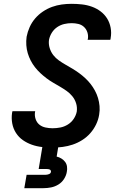

<svg xmlns="http://www.w3.org/2000/svg" viewBox="-20 -763 640 1003"><path d="M255 8Q227 8 199.5 5Q172 2 146.5 -7Q121 -16 99.5 -31Q78 -46 63.5 -68.5Q49 -91 44 -118Q39 -145 43 -173Q44 -175 44 -177.5Q44 -180 45 -182H164Q164 -181 163.5 -180Q163 -179 163 -178Q160 -159 166 -141Q172 -123 185.5 -112Q199 -101 217.5 -97Q236 -93 255 -93Q275 -93 295.5 -97Q316 -101 334.5 -112.5Q353 -124 365 -142Q377 -160 381 -180Q384 -203 377.5 -223.5Q371 -244 358 -260Q345 -276 328 -288Q311 -300 293 -310.5Q275 -321 257 -331.5Q239 -342 222.5 -354.5Q206 -367 191 -381Q176 -395 163 -411.5Q150 -428 140.5 -446.5Q131 -465 125 -485Q119 -505 117.5 -527Q116 -549 119 -571Q124 -597 135 -621.5Q146 -646 163.5 -666.5Q181 -687 204 -702.5Q227 -718 252 -727Q277 -736 302.5 -739.5Q328 -743 354 -743Q381 -743 408 -740Q435 -737 460 -728Q485 -719 505.5 -703.5Q526 -688 539.5 -666.5Q553 -645 558 -618Q563 -591 558 -564Q558 -562 557.5 -559.5Q557 -557 556 -555H438Q438 -556 438 -557Q438 -558 439 -559Q442 -577 436.5 -594Q431 -611 418.5 -622.5Q406 -634 389 -638Q372 -642 354 -642Q335 -642 315.5 -637.5Q296 -633 279 -621.5Q262 -610 251 -592.5Q240 -575 236 -555Q233 -533 239.5 -512Q246 -491 258.5 -475Q271 -459 288 -447Q305 -435 323.5 -424.5Q342 -414 359.5 -403.5Q377 -393 394 -380.5Q411 -368 426 -354Q441 -340 453.5 -324Q466 -308 476 -289.5Q486 -271 492 -251Q498 -231 500 -209Q502 -187 498 -164Q494 -138 482 -113Q470 -88 451.5 -67Q433 -46 409 -31Q385 -16 359.5 -7.5Q334 1 307.5 4.5Q281 8 255 8ZM107 220 119 150H219Q227 150 236 146.5Q245 143 246 135Q246 135 246 135Q246 135 246 135Q247 131 245 127.5Q243 124 239.5 122.5Q236 121 232 120.5Q228 120 224 120H182L202 0H285L276 55Q289 58 300.5 65Q312 72 320 82.5Q328 93 330 107Q332 121 329 135Q326 154 314.5 172Q303 190 285 201Q267 212 247 216Q227 220 207 220Z"/></svg>

Font: Zed Sans Extended
Style: Bold Italic
Weight: 700
Width: 7
Italic angle: -9°
Designer: Belleve Invis
Foundry: Belleve Invis
Version: Version 1.0.0; ttfautohint (v1.8.4)